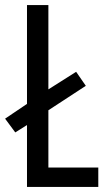

<svg xmlns="http://www.w3.org/2000/svg" viewBox="-27 -734 426 754"><path d="M79 0V-243L33 -214L-7 -268L79 -326V-714H163V-383L272 -452L310 -397L163 -301V-76H359V0Z"/></svg>

Font: Noto Sans Georgian ExtraCondensed
Style: Regular
Weight: 400
Width: 2
Designer: Monotype Design Team, Akaki Razmadze
Foundry: Google LLC
Version: Version 2.005; ttfautohint (v1.8.4.7-5d5b)